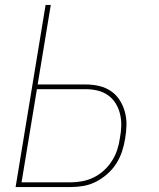

<svg xmlns="http://www.w3.org/2000/svg" viewBox="-20 -755 640 775"><path d="M43 0 164 -735H185L132 -414H326Q354 -414 380 -408Q406 -402 427.5 -387.5Q449 -373 463 -351Q477 -329 484 -303.5Q491 -278 490.5 -250.5Q490 -223 485 -195Q481 -169 472.5 -143.5Q464 -118 449.5 -95Q435 -72 413.5 -53Q392 -34 367.5 -21.5Q343 -9 317 -4.5Q291 0 265 0ZM67 -19H265Q288 -19 312 -23.5Q336 -28 358.5 -39Q381 -50 400 -67.5Q419 -85 432.5 -106.5Q446 -128 453.5 -151.5Q461 -175 464 -198Q469 -223 469.5 -247.5Q470 -272 464.5 -295Q459 -318 447 -337.5Q435 -357 416 -370.5Q397 -384 374 -389.5Q351 -395 326 -395H129Z"/></svg>

Font: Iosevka Aile Thin Oblique
Style: Regular
Weight: 100
Italic angle: -9°
Designer: Belleve Invis
Foundry: Belleve Invis
Version: Version 31.1.0; ttfautohint (v1.8.4)